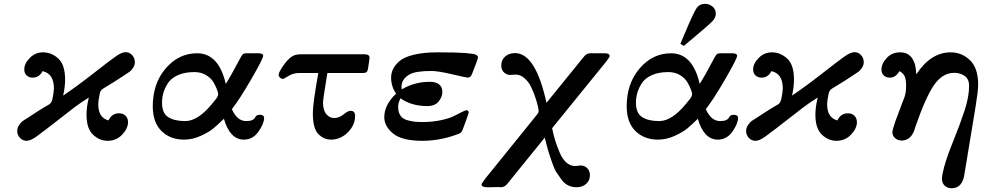

<svg xmlns="http://www.w3.org/2000/svg" viewBox="-20 -731 5199 1012"><path d="M70.8 -40Q70.8 -57.1 80.3 -71Q89.8 -85 97.4 -91.1Q105 -97.2 123 -107.9Q149.9 -126 174.6 -141.6Q199.2 -157.2 210.7 -164.1Q222.2 -170.9 232.2 -176.5Q242.2 -182.1 245.6 -186Q249 -189.9 251.5 -194.6Q253.9 -199.2 255.9 -207Q263.7 -243.2 264.2 -264.2Q264.2 -343.3 204.1 -356Q187 -321.8 151.9 -321.8Q132.8 -321.8 120.4 -333.5Q107.9 -345.2 107.9 -365.2Q107.9 -396 137 -425.5Q166 -455.1 207 -455.1Q252 -455.1 287.6 -422.1Q323.2 -389.2 323.2 -310.1Q323.2 -274.9 313 -227.1Q392.1 -281.2 470.9 -343Q549.8 -404.8 585.4 -430.4Q621.1 -456.1 641.1 -456.1Q663.1 -456.1 677 -439.9Q690.9 -423.8 690.9 -403.8Q690.9 -386.7 680.9 -372.8Q670.9 -358.9 664.6 -354Q658.2 -349.1 639.2 -336.9Q611.3 -317.9 586.2 -302.5Q561 -287.1 549.6 -280Q538.1 -272.9 528.6 -267.1Q519 -261.2 515.6 -257.6Q512.2 -253.9 510 -250Q507.8 -246.1 505.9 -237.8Q498 -201.7 498 -180.2Q498 -111.3 551.8 -96.2Q569.8 -134.3 607.9 -133.8Q628.9 -133.8 641.8 -120.8Q654.8 -107.9 654.8 -86.9Q654.8 -53.7 623.8 -21.2Q592.8 11.2 546.9 11.2Q504.9 11.2 470.5 -21Q436 -53.2 436 -127Q436 -167 448.2 -216.8Q409.2 -192.9 373.5 -166Q337.9 -139.2 280.5 -94Q223.1 -48.8 171.9 -11.2Q141.1 10.7 121.1 11.2Q99.1 11.2 85 -4.4Q70.8 -20 70.8 -40Z M785.2 -170.9Q785.2 -291 853.5 -370.6Q921.9 -450.2 1019 -450.2Q1132.8 -450.2 1169.9 -289.1Q1190.9 -319.8 1249 -429.2Q1255.9 -442.4 1261.5 -446.3Q1267.1 -450.2 1279.8 -450.2H1341.8Q1366.7 -450.2 1367.2 -437Q1367.2 -421.9 1304 -313Q1240.7 -204.1 1202.1 -155.8Q1230 -92.8 1277.8 -92.8Q1297.9 -92.8 1308.8 -97.9Q1319.8 -103 1323 -109.6Q1326.2 -116.2 1332 -121.1Q1337.9 -126 1349.1 -126Q1372.1 -126 1372.1 -108.9Q1372.1 -80.1 1342.5 -37.6Q1313 4.9 1265.1 4.9Q1191.9 4.9 1160.2 -105Q1126 -71.8 1104 -53.5Q1082 -35.2 1038.6 -15.1Q995.1 4.9 950.2 4.9Q877 4.9 831.1 -40.5Q785.2 -85.9 785.2 -170.9ZM834 -189Q834 -134.8 866.5 -113.8Q898.9 -92.8 957 -92.8Q1022.9 -92.8 1098.1 -184.1Q1101.1 -188 1106.4 -194.6Q1111.8 -201.2 1113.8 -203.6Q1115.7 -206.1 1119.4 -210.4Q1123 -214.8 1124 -217.5Q1125 -220.2 1127 -223.6Q1128.9 -227.1 1129.4 -230Q1129.9 -232.9 1129.9 -235.8Q1129.9 -241.7 1124 -258.3Q1118.2 -274.9 1105.5 -296.9Q1092.8 -318.8 1066.4 -335Q1040 -351.1 1004.9 -351.1Q954.1 -351.1 918 -335Q881.8 -318.8 865 -292.5Q848.1 -266.1 841.1 -241Q834 -215.8 834 -189Z M1448.7 -336.9Q1448.7 -351.1 1477.8 -391.6Q1506.8 -432.1 1535.6 -440.9Q1547.9 -444.8 1564.9 -444.8H1902.8Q1927.7 -444.8 1927.7 -425.8Q1927.7 -419.9 1919.9 -370.1Q1917 -354 1910.9 -350.1Q1904.8 -346.2 1892.6 -346.2H1705.6Q1682.6 -208 1682.6 -190.9Q1682.6 -148.9 1700.2 -128.9Q1717.8 -108.9 1740.7 -108.9Q1767.6 -108.9 1790.8 -127.9Q1814 -147 1827.6 -147Q1851.6 -147 1851.6 -120.1Q1851.6 -71.3 1813.2 -33.2Q1774.9 4.9 1724.6 4.9Q1686.5 4.9 1657.7 -24.7Q1628.9 -54.2 1628.9 -134.8Q1628.9 -185.5 1657.7 -346.2H1555.7Q1525.9 -346.2 1500.7 -330.6Q1475.6 -314.9 1470.7 -314.9Q1463.9 -314.9 1456.3 -321.5Q1448.7 -328.1 1448.7 -336.9Z M2005.4 -112.8Q2005.4 -178.7 2067.4 -236.8Q2041.5 -276.9 2041.5 -320.8Q2041.5 -344.7 2051 -365.5Q2060.5 -386.2 2084 -407.7Q2107.4 -429.2 2159.4 -442.1Q2211.4 -455.1 2285.2 -455.1H2293.5Q2383.3 -455.1 2430.4 -451.7Q2477.5 -448.2 2488.5 -442.6Q2499.5 -437 2499.5 -428.2Q2499.5 -421.4 2469.2 -344.2Q2461.4 -322.3 2446.3 -321.8Q2438.5 -321.8 2363.5 -339.4Q2288.6 -356.9 2255.4 -356.9Q2174.3 -356.9 2142.6 -340.8Q2096.7 -316.9 2096.2 -272.9Q2096.2 -264.2 2097.2 -259.8Q2165 -299.8 2244.6 -299.8Q2311.5 -299.8 2311.5 -245.1Q2311.5 -220.2 2292 -196Q2272.5 -171.9 2232.4 -171.9Q2148.4 -171.9 2091.3 -212.9Q2078.1 -189 2078.6 -167Q2078.6 -140.1 2090.1 -122.6Q2101.6 -105 2124 -98.4Q2146.5 -91.8 2163.8 -89.8Q2181.2 -87.9 2208.5 -87.9Q2259.3 -87.9 2303.7 -97.4Q2348.1 -106.9 2371.8 -118.9Q2395.5 -130.9 2414.1 -140.4Q2432.6 -149.9 2439.5 -149.9Q2450.7 -149.9 2450.2 -136.2Q2450.2 -132.3 2418.5 -46.9Q2416.5 -43 2415 -40Q2413.6 -37.1 2410.9 -34.7Q2408.2 -32.2 2406.7 -30.5Q2405.3 -28.8 2401.9 -27.3Q2398.4 -25.9 2397 -25.4Q2395.5 -24.9 2389.9 -22.9Q2384.3 -21 2382.3 -20Q2296.4 10.7 2207.5 11.2Q2098.6 11.2 2052 -27.3Q2005.4 -65.9 2005.4 -112.8Z M2518.1 241.2Q2518.1 236.3 2538.1 210L2798.3 -111.8Q2800.3 -114.7 2803.7 -118.9Q2807.1 -123 2808.6 -124.5Q2810.1 -126 2812 -128.9Q2814 -131.8 2815.2 -133.3Q2816.4 -134.8 2817.4 -137.5Q2818.4 -140.1 2818.8 -142.1Q2819.3 -144 2819.3 -147Q2819.3 -149.9 2815.7 -168Q2812 -186 2802.5 -215.1Q2793 -244.1 2780 -271.5Q2767.1 -298.8 2745.1 -318.4Q2723.1 -337.9 2698.2 -337.9Q2692.4 -337.9 2682.9 -336.9Q2673.3 -335.9 2668.9 -335.9Q2651.9 -335.9 2637 -348.9Q2622.1 -361.8 2622.1 -386.2Q2622.1 -415 2642.6 -433.1Q2663.1 -451.2 2694.3 -451.2Q2803.2 -451.2 2860.4 -189L3059.1 -434.1Q3072.3 -450.2 3091.3 -450.2H3168Q3192.9 -450.2 3193.4 -436Q3193.4 -430.2 3178.2 -410.2L2890.1 -55.2Q2897.9 -17.1 2906.5 10Q2915 37.1 2929.2 71.5Q2943.4 106 2964.4 125Q2985.4 144 3011.2 144Q3017.1 144 3026.6 142.6Q3036.1 141.1 3041 141.1Q3061 141.1 3075.2 155.5Q3089.4 169.9 3089.4 191.9Q3089.4 220.7 3069.3 238.3Q3049.3 255.9 3018.1 255.9Q2995.1 255.9 2975.1 246.3Q2955.1 236.8 2939.7 215.8Q2924.3 194.8 2912.8 177Q2901.4 159.2 2890.4 126.7Q2879.4 94.2 2874.3 79.1Q2869.1 64 2860.6 30.5Q2852.1 -2.9 2851.1 -5.9Q2844.2 2.9 2833.3 16.8Q2822.3 30.8 2805.7 50.8Q2789.1 70.8 2747.1 122.8Q2705.1 174.8 2653.3 238.8Q2639.2 255.9 2620.1 255.9Q2618.2 255.9 2614.7 255.4Q2611.3 254.9 2609.4 254.9Q2601.6 254.9 2586.4 255.4Q2571.3 255.9 2563 255.9H2549.3Q2518.1 256.3 2518.1 241.2Z M3283.2 -170.9Q3283.2 -291 3351.6 -370.6Q3419.9 -450.2 3517.1 -450.2Q3630.9 -450.2 3668 -289.1Q3689 -319.8 3747.1 -429.2Q3753.9 -442.4 3759.5 -446.3Q3765.1 -450.2 3777.8 -450.2H3839.8Q3864.7 -450.2 3865.2 -437Q3865.2 -421.9 3802 -313Q3738.8 -204.1 3700.2 -155.8Q3728 -92.8 3775.9 -92.8Q3795.9 -92.8 3806.9 -97.9Q3817.9 -103 3821 -109.6Q3824.2 -116.2 3830.1 -121.1Q3835.9 -126 3847.2 -126Q3870.1 -126 3870.1 -108.9Q3870.1 -80.1 3840.6 -37.6Q3811 4.9 3763.2 4.9Q3689.9 4.9 3658.2 -105Q3624 -71.8 3602.1 -53.5Q3580.1 -35.2 3536.6 -15.1Q3493.2 4.9 3448.2 4.9Q3375 4.9 3329.1 -40.5Q3283.2 -85.9 3283.2 -170.9ZM3332 -189Q3332 -134.8 3364.5 -113.8Q3397 -92.8 3455.1 -92.8Q3521 -92.8 3596.2 -184.1Q3599.1 -188 3604.5 -194.6Q3609.9 -201.2 3611.8 -203.6Q3613.8 -206.1 3617.4 -210.4Q3621.1 -214.8 3622.1 -217.5Q3623 -220.2 3625 -223.6Q3627 -227.1 3627.4 -230Q3627.9 -232.9 3627.9 -235.8Q3627.9 -241.7 3622.1 -258.3Q3616.2 -274.9 3603.5 -296.9Q3590.8 -318.8 3564.5 -335Q3538.1 -351.1 3502.9 -351.1Q3452.1 -351.1 3416 -335Q3379.9 -318.8 3363 -292.5Q3346.2 -266.1 3339.1 -241Q3332 -215.8 3332 -189ZM3565.9 -500Q3577.1 -526.9 3596.2 -570.8Q3635.3 -663.6 3651.1 -687.3Q3667 -710.9 3696.8 -710.9Q3717.8 -710.9 3735.4 -696.5Q3752.9 -682.1 3752.9 -659.2Q3752.9 -639.2 3736.6 -621.1Q3720.2 -603 3650.9 -544.9Q3609.9 -510.7 3584 -488.8Z M3912.6 -40Q3912.6 -57.1 3922.1 -71Q3931.6 -85 3939.2 -91.1Q3946.8 -97.2 3964.8 -107.9Q3991.7 -126 4016.4 -141.6Q4041 -157.2 4052.5 -164.1Q4064 -170.9 4074 -176.5Q4084 -182.1 4087.4 -186Q4090.8 -189.9 4093.3 -194.6Q4095.7 -199.2 4097.7 -207Q4105.5 -243.2 4106 -264.2Q4106 -343.3 4045.9 -356Q4028.8 -321.8 3993.7 -321.8Q3974.6 -321.8 3962.2 -333.5Q3949.7 -345.2 3949.7 -365.2Q3949.7 -396 3978.8 -425.5Q4007.8 -455.1 4048.8 -455.1Q4093.8 -455.1 4129.4 -422.1Q4165 -389.2 4165 -310.1Q4165 -274.9 4154.8 -227.1Q4233.9 -281.2 4312.7 -343Q4391.6 -404.8 4427.2 -430.4Q4462.9 -456.1 4482.9 -456.1Q4504.9 -456.1 4518.8 -439.9Q4532.7 -423.8 4532.7 -403.8Q4532.7 -386.7 4522.7 -372.8Q4512.7 -358.9 4506.3 -354Q4500 -349.1 4481 -336.9Q4453.1 -317.9 4428 -302.5Q4402.8 -287.1 4391.4 -280Q4379.9 -272.9 4370.4 -267.1Q4360.8 -261.2 4357.4 -257.6Q4354 -253.9 4351.8 -250Q4349.6 -246.1 4347.7 -237.8Q4339.8 -201.7 4339.8 -180.2Q4339.8 -111.3 4393.6 -96.2Q4411.6 -134.3 4449.7 -133.8Q4470.7 -133.8 4483.6 -120.8Q4496.6 -107.9 4496.6 -86.9Q4496.6 -53.7 4465.6 -21.2Q4434.6 11.2 4388.7 11.2Q4346.7 11.2 4312.3 -21Q4277.8 -53.2 4277.8 -127Q4277.8 -167 4290 -216.8Q4251 -192.9 4215.3 -166Q4179.7 -139.2 4122.3 -94Q4064.9 -48.8 4013.7 -11.2Q3982.9 10.7 3962.9 11.2Q3940.9 11.2 3926.8 -4.4Q3912.6 -20 3912.6 -40Z M4626 -363.8Q4626 -396 4653.8 -425.5Q4681.6 -455.1 4723.6 -455.1Q4737.8 -455.1 4749.3 -452.1Q4760.7 -449.2 4768.8 -443.1Q4776.9 -437 4783.2 -429.9Q4789.6 -422.9 4793.7 -413.3Q4797.9 -403.8 4800.8 -396.5Q4803.7 -389.2 4805.2 -378.7Q4806.6 -368.2 4807.6 -362.5Q4808.6 -356.9 4809.1 -348.4Q4809.6 -339.8 4809.6 -338.9Q4885.7 -455.1 4990.7 -455.1Q5049.8 -455.1 5092.8 -413.6Q5135.7 -372.1 5135.7 -284.2Q5135.7 -253.4 5122.6 -171.9L5064 183.1Q5054.2 261.2 4995.6 261.2Q4973.6 261.2 4959.2 247.6Q4944.8 233.9 4944.8 210.9Q4944.8 191.9 4956.5 148.9Q4970.7 95.7 5005.6 9.8Q5040.5 -76.2 5064.2 -148.7Q5087.9 -221.2 5087.9 -277.8Q5087.9 -314.9 5064.2 -331.1Q5040.5 -347.2 5009.8 -347.2Q4946.8 -347.2 4901.9 -281Q4856.9 -214.8 4802.7 -56.2L4801.8 -51.8Q4800.8 -48.8 4799.3 -44.4Q4797.9 -40 4794.9 -33.9Q4792 -27.8 4788.3 -22Q4784.7 -16.1 4778.8 -10Q4772.9 -3.9 4766.8 0Q4760.7 3.9 4751.7 6.8Q4742.7 9.8 4732.9 9.8Q4712.9 9.8 4698.2 -2.7Q4683.6 -15.1 4683.6 -34.2Q4683.6 -45.4 4698.7 -89.8Q4713.9 -132.8 4728.3 -169.4Q4742.7 -206.1 4746.8 -217.5Q4751 -229 4753.4 -242.9Q4755.9 -256.8 4755.9 -280.8Q4755.9 -314.9 4747.3 -331.1Q4738.8 -347.2 4720.7 -356Q4701.7 -321.8 4669.9 -321.8Q4650.9 -321.8 4638.4 -333.3Q4626 -344.7 4626 -363.8Z"/></svg>

Font: CMU Serif Extra
Style: BoldSlanted
Weight: 700
Italic angle: -9.46001°
Version: Version 0.7.0